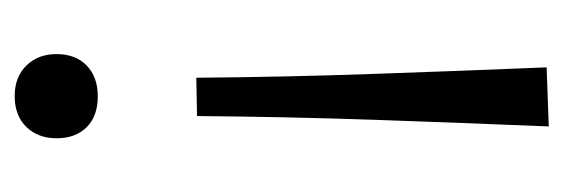

<svg xmlns="http://www.w3.org/2000/svg" viewBox="-279 -496 786 268"><g transform="rotate(90 114.0 -362.0)"><path d="M88.5 -243Q87.5 -367 83.2 -489.2Q79 -611.5 74 -732L156.5 -735Q151.5 -614 147.2 -491Q143 -368 142 -244ZM114 10.5Q87.5 10.5 71.5 -5.8Q55.5 -22 55.5 -48Q55.5 -74.5 71.5 -90Q87.5 -105.5 114.5 -105.5Q142 -105.5 157.5 -90Q173 -74.5 173 -48Q173 -22 157.2 -5.8Q141.5 10.5 114 10.5Z"/></g></svg>

Font: Commissioner Light
Style: Regular
Weight: 300
Designer: Kostas Bartsokas
Foundry: Kostas Bartsokas
Version: Version 1.000; ttfautohint (v1.8.3)